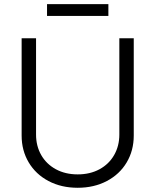

<svg xmlns="http://www.w3.org/2000/svg" viewBox="-20 -891 747 923"><path d="M623 -707V-239.3Q623 -167.5 589.1 -110.4Q555.2 -53.2 493.7 -20.8Q432.1 11.7 353.5 11.7Q274.4 11.7 213.1 -20.8Q151.9 -53.2 117.9 -110.4Q84 -167.5 84 -239.3V-707H153.3V-244.1Q153.3 -189 178.2 -145.5Q203.1 -102.1 248.5 -77.4Q293.9 -52.7 353.5 -52.7Q413.1 -52.7 458.5 -77.4Q503.9 -102.1 528.8 -145.8Q553.7 -189.5 553.7 -244.1V-707ZM501 -814.5H206.1V-871.1H501Z"/></svg>

Font: Pretendard Std Light
Style: Regular
Weight: 300
Designer: Base glyphs from Inter by Rasmus Andersson; Hangeul glyphs from Noto Sans CJK(Source Han Sans) by Jang Soo-young and Kan
Foundry: Kil Hyung-jin
Version: Version 1.309